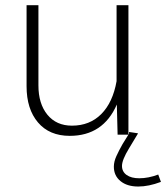

<svg xmlns="http://www.w3.org/2000/svg" viewBox="-20 -510 629 727"><path d="M579.1 150.9 589.4 178.7Q543 196.3 503.4 196.3Q461.4 196.3 436.3 175.8Q411.1 155.3 411.1 121.1Q411.1 102.1 420.7 81.1Q430.2 60.1 443.8 36.1L468.8 -4.4V-10.3L501.5 -5.4L502.4 -4.4L468.3 52.2Q441.9 95.7 441.9 118.2Q441.9 140.1 459.5 152.6Q477.1 165 507.3 165Q542 165 579.1 150.9ZM80.6 -183.6V-490.2H125.5V-186.5Q125.5 -117.2 159.4 -75.7Q193.4 -34.2 252.4 -34.2Q319.8 -34.2 363.5 -78.1Q407.2 -122.1 421.4 -202.6V-490.2H466.3V0H425.3L422.4 -114.3Q370.6 4.4 244.1 4.4Q167 4.4 123.8 -46.4Q80.6 -97.2 80.6 -183.6Z"/></svg>

Font: Estedad-FD ExtraLight
Style: Regular
Weight: 200
Designer: Amin Abedi
Version: Version 7.3